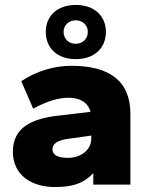

<svg xmlns="http://www.w3.org/2000/svg" viewBox="-20 -746 600 776"><path d="M202 10C275 10 318 -5 357 -46V0H507V-286C507 -419 422 -480 269 -480C202 -480 131 -461 66 -418L114 -307C174 -339 218 -351 258 -351C298 -351 335 -335 346 -294L202 -277C109 -264 32 -231 32 -133C32 -37 109 10 202 10ZM286 -507C362 -507 408 -552 408 -617C408 -681 362 -726 286 -726C211 -726 165 -681 165 -617C165 -552 211 -507 286 -507ZM254 -108C213 -108 192 -120 192 -143C192 -165 213 -179 255 -185L349 -198V-186C349 -143 311 -108 254 -108ZM286 -569C258 -569 237 -589 237 -617C237 -644 258 -664 286 -664C314 -664 335 -644 335 -617C335 -589 314 -569 286 -569Z"/></svg>

Font: Gantari ExtraBold
Style: Regular
Weight: 800
Designer: Anugrah Pasau
Foundry: Lafontype
Version: Version 1.000